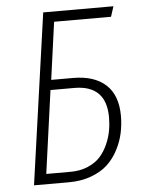

<svg xmlns="http://www.w3.org/2000/svg" viewBox="-51 -725 569 766"><g transform="rotate(-5 234.0 -342.0)"><path d="M247.1 -413.1Q331.5 -413.1 377.7 -370.8Q423.8 -328.6 423.8 -246.1Q423.8 -210.4 416.5 -176.8Q409.2 -143.1 392.1 -110.4Q375 -77.6 349.4 -53.7Q323.7 -29.8 283.7 -14.9Q243.7 0 193.8 0H54.2L150.9 -684.1H432.1L418.9 -643.1H190.9L159.2 -413.1ZM204.1 -41Q243.2 -41 274.2 -54.4Q305.2 -67.9 323.7 -88.6Q342.3 -109.4 354.5 -137.2Q366.7 -165 371.3 -191.2Q376 -217.3 376 -244.1Q376 -373 248 -373H152.8L106.9 -41Z"/></g></svg>

Font: Fira Sans Compressed ExtraLight
Style: Italic
Weight: 250
Width: 3
Italic angle: -8°
Designer: Carrois Corporate & Edenspiekermann AG
Foundry: Carrois Corporate GbR & Edenspiekermann AG
Version: Version 4.203;PS 004.203;hotconv 1.0.88;makeotf.lib2.5.64775